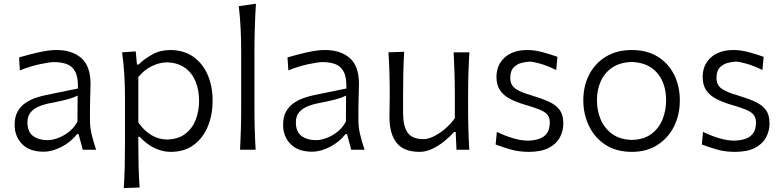

<svg xmlns="http://www.w3.org/2000/svg" viewBox="-20 -794 4150 1018"><path d="M210.9 10.3Q137.2 10.3 97.4 -30Q57.6 -70.3 57.6 -132.3Q57.6 -174.3 73.2 -202.1Q88.9 -230 113.8 -247.3Q138.7 -264.6 167.2 -274.4Q195.8 -284.2 221.7 -289.6L393.1 -324.7Q395 -384.3 378.7 -414.3Q362.3 -444.3 333 -454.6Q303.7 -464.8 266.6 -464.8Q245.1 -464.8 193.6 -454.1Q142.1 -443.4 85.4 -420.9L81.1 -489.7Q105 -496.6 139.2 -505.6Q173.3 -514.6 210.2 -521.7Q247.1 -528.8 279.8 -528.8Q362.8 -528.8 411.4 -486.1Q460 -443.4 460 -348.1Q460 -325.2 458.5 -289.6Q457 -253.9 457 -220.2V-153.8Q457 -120.1 465.8 -82Q474.6 -43.9 489.7 0H418.9L396.5 -83H388.7Q356.9 -42 307.4 -15.9Q257.8 10.3 210.9 10.3ZM232.4 -50.8Q255.9 -50.8 285.9 -61.5Q315.9 -72.3 344.2 -94Q372.6 -115.7 390.6 -149.4L391.6 -287.1Q382.8 -282.7 368.4 -277.1Q354 -271.5 326.2 -264.4Q298.3 -257.3 248.5 -247.6Q215.8 -241.7 187.7 -230.2Q159.7 -218.8 142.6 -198.5Q125.5 -178.2 125.5 -145.5Q125.5 -94.2 156 -72.5Q186.5 -50.8 232.4 -50.8Z M636.2 203.1Q640.1 145.5 641.4 90.3Q642.6 35.2 642.6 -28.8V-280.8Q642.6 -337.4 639.2 -397.5Q635.7 -457.5 627.4 -516.6L699.7 -521.5L706.1 -451.7H714.4Q744.6 -481.4 787.1 -505.1Q829.6 -528.8 882.3 -528.8Q953.6 -528.8 1003.9 -493.7Q1054.2 -458.5 1080.8 -397.7Q1107.4 -336.9 1107.4 -259.8Q1107.4 -187.5 1082.8 -125.7Q1058.1 -64 1008.5 -26.4Q959 11.2 884.3 11.2Q841.8 11.2 799.3 -9Q756.8 -29.3 720.7 -68.8H713.4V-26.4Q713.4 35.6 714.8 89.1Q716.3 142.6 720.2 200.2ZM865.7 -54.2Q925.3 -55.7 962.9 -84.7Q1000.5 -113.8 1018.1 -160.2Q1035.6 -206.5 1035.6 -259.8Q1035.6 -315.9 1017.1 -361.6Q998.5 -407.2 960.4 -434.6Q922.4 -461.9 863.8 -463.4Q826.7 -462.9 786.1 -443.8Q745.6 -424.8 713.4 -385.7V-144.5Q776.9 -55.2 865.7 -54.2Z M1252.9 0Q1255.9 -57.6 1257.3 -111.1Q1258.8 -164.6 1258.8 -228.5V-515.1Q1258.8 -581.1 1255.9 -642.1Q1252.9 -703.1 1246.1 -761.2L1336.9 -774.4Q1333 -710.9 1331.1 -647.2Q1329.1 -583.5 1329.1 -515.1V-228.5Q1329.1 -164.6 1330.6 -111.1Q1332 -57.6 1335.4 0Z M1634.3 10.3Q1560.5 10.3 1520.8 -30Q1481 -70.3 1481 -132.3Q1481 -174.3 1496.6 -202.1Q1512.2 -230 1537.1 -247.3Q1562 -264.6 1590.6 -274.4Q1619.1 -284.2 1645 -289.6L1816.4 -324.7Q1818.4 -384.3 1802 -414.3Q1785.6 -444.3 1756.3 -454.6Q1727.1 -464.8 1689.9 -464.8Q1668.5 -464.8 1616.9 -454.1Q1565.4 -443.4 1508.8 -420.9L1504.4 -489.7Q1528.3 -496.6 1562.5 -505.6Q1596.7 -514.6 1633.5 -521.7Q1670.4 -528.8 1703.1 -528.8Q1786.1 -528.8 1834.7 -486.1Q1883.3 -443.4 1883.3 -348.1Q1883.3 -325.2 1881.8 -289.6Q1880.4 -253.9 1880.4 -220.2V-153.8Q1880.4 -120.1 1889.2 -82Q1897.9 -43.9 1913.1 0H1842.3L1819.8 -83H1812Q1780.3 -42 1730.7 -15.9Q1681.2 10.3 1634.3 10.3ZM1655.8 -50.8Q1679.2 -50.8 1709.2 -61.5Q1739.3 -72.3 1767.6 -94Q1795.9 -115.7 1814 -149.4L1814.9 -287.1Q1806.2 -282.7 1791.7 -277.1Q1777.3 -271.5 1749.5 -264.4Q1721.7 -257.3 1671.9 -247.6Q1639.2 -241.7 1611.1 -230.2Q1583 -218.8 1565.9 -198.5Q1548.8 -178.2 1548.8 -145.5Q1548.8 -94.2 1579.3 -72.5Q1609.9 -50.8 1655.8 -50.8Z M2205.1 11.2Q2120.6 11.2 2082.8 -36.6Q2044.9 -84.5 2044.9 -174.3Q2044.9 -207.5 2045.7 -233.2Q2046.4 -258.8 2046.4 -282.7Q2046.4 -349.6 2044.9 -404.3Q2043.5 -459 2039.6 -516.6L2123 -519.5Q2119.6 -461.9 2118.4 -406.7Q2117.2 -351.6 2117.2 -289.6V-194.8Q2117.2 -126.5 2140.9 -91.3Q2164.6 -56.2 2226.6 -56.2Q2249.5 -56.2 2279.5 -70.8Q2309.6 -85.4 2339.6 -110.8Q2369.6 -136.2 2391.6 -167.5V-289.6Q2391.6 -351.6 2389.9 -405.3Q2388.2 -459 2385.3 -516.6H2468.8Q2465.3 -459 2463.6 -404.3Q2461.9 -349.6 2461.9 -282.7V-228.5Q2461.9 -164.6 2463.4 -111.1Q2464.8 -57.6 2468.3 0H2400.4L2396 -94.2H2387.2Q2367.7 -71.3 2337.9 -46.9Q2308.1 -22.5 2273.7 -5.6Q2239.3 11.2 2205.1 11.2Z M2784.2 11.2Q2729 11.2 2683.8 -2.4Q2638.7 -16.1 2607.9 -27.8L2614.3 -94.7Q2657.7 -73.7 2700.7 -61Q2743.7 -48.3 2780.8 -48.3Q2812 -49.3 2837.9 -57.6Q2863.8 -65.9 2879.4 -86.7Q2895 -107.4 2895 -145.5Q2895 -170.4 2882.1 -186Q2869.1 -201.7 2838.6 -213.9Q2808.1 -226.1 2755.4 -241.2Q2715.3 -253.4 2682.9 -270.5Q2650.4 -287.6 2631.3 -315.2Q2612.3 -342.8 2612.3 -386.2Q2612.3 -449.7 2656 -489.3Q2699.7 -528.8 2776.9 -528.8Q2816.4 -528.8 2861.3 -516.1Q2906.2 -503.4 2935.5 -492.7L2929.2 -422.9Q2882.3 -445.8 2844 -456.5Q2805.7 -467.3 2787.1 -467.3Q2767.6 -466.3 2743.7 -460Q2719.7 -453.6 2702.6 -435.5Q2685.5 -417.5 2685.5 -380.9Q2685.5 -343.8 2711.9 -324.5Q2738.3 -305.2 2801.8 -287.1Q2852.5 -272 2889.6 -255.1Q2926.8 -238.3 2946.8 -211.7Q2966.8 -185.1 2966.8 -140.1Q2966.8 -99.1 2948 -64.7Q2929.2 -30.3 2888.9 -9.5Q2848.6 11.2 2784.2 11.2Z M3330.6 11.2Q3246.6 11.2 3189.2 -26.9Q3131.8 -64.9 3102.3 -127.2Q3072.8 -189.5 3072.8 -261.7Q3072.8 -339.4 3104.5 -399.7Q3136.2 -460 3193.8 -494.4Q3251.5 -528.8 3329.6 -528.8Q3410.2 -528.8 3467 -493.7Q3523.9 -458.5 3554.2 -397.9Q3584.5 -337.4 3584.5 -261.7Q3584.5 -185.1 3553.5 -123.3Q3522.5 -61.5 3465.3 -25.1Q3408.2 11.2 3330.6 11.2ZM3330.6 -52.2Q3393.1 -53.7 3433.1 -83.3Q3473.1 -112.8 3492.4 -160.2Q3511.7 -207.5 3511.7 -261.7Q3511.7 -352.1 3464.4 -407.2Q3417 -462.4 3330.6 -465.3Q3269 -463.9 3227.8 -436.8Q3186.5 -409.7 3165.8 -364.3Q3145 -318.8 3145 -261.7Q3145 -207.5 3165 -160.4Q3185.1 -113.3 3226.3 -83.5Q3267.6 -53.7 3330.6 -52.2Z M3877.4 11.2Q3822.3 11.2 3777.1 -2.4Q3731.9 -16.1 3701.2 -27.8L3707.5 -94.7Q3751 -73.7 3793.9 -61Q3836.9 -48.3 3874 -48.3Q3905.3 -49.3 3931.2 -57.6Q3957 -65.9 3972.7 -86.7Q3988.3 -107.4 3988.3 -145.5Q3988.3 -170.4 3975.3 -186Q3962.4 -201.7 3931.9 -213.9Q3901.4 -226.1 3848.6 -241.2Q3808.6 -253.4 3776.1 -270.5Q3743.7 -287.6 3724.6 -315.2Q3705.6 -342.8 3705.6 -386.2Q3705.6 -449.7 3749.3 -489.3Q3793 -528.8 3870.1 -528.8Q3909.7 -528.8 3954.6 -516.1Q3999.5 -503.4 4028.8 -492.7L4022.5 -422.9Q3975.6 -445.8 3937.3 -456.5Q3898.9 -467.3 3880.4 -467.3Q3860.8 -466.3 3836.9 -460Q3813 -453.6 3795.9 -435.5Q3778.8 -417.5 3778.8 -380.9Q3778.8 -343.8 3805.2 -324.5Q3831.5 -305.2 3895 -287.1Q3945.8 -272 3982.9 -255.1Q4020 -238.3 4040 -211.7Q4060.1 -185.1 4060.1 -140.1Q4060.1 -99.1 4041.3 -64.7Q4022.5 -30.3 3982.2 -9.5Q3941.9 11.2 3877.4 11.2Z"/></svg>

Font: Pinar-DS3-FD Regular
Style: Regular
Weight: 400
Designer: Amin Abedi
Version: Version 3.000